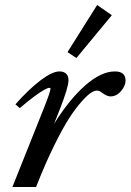

<svg xmlns="http://www.w3.org/2000/svg" viewBox="-20 -752 525 772"><path d="M287.1 -518.6 251.5 -542.5 370.6 -731.9 429.7 -690.9ZM29.8 0 154.8 -313Q183.1 -383.8 183.1 -395.5Q183.1 -398.9 178.2 -398.9Q172.9 -398.9 158.7 -391.4Q144.5 -383.8 117.9 -364.3Q91.3 -344.7 59.6 -317.4L42 -332.5Q95.2 -392.6 142.6 -428.7Q189.9 -464.8 219.2 -464.8Q236.8 -464.8 246.1 -455.6Q255.4 -446.3 255.4 -429.7Q255.4 -401.4 220.7 -313L197.3 -253.9Q258.8 -352.5 322.8 -408.7Q386.7 -464.8 441.9 -464.8Q484.9 -464.8 484.9 -427.7Q484.9 -407.2 466.6 -385.7Q448.2 -364.3 423.8 -364.3Q410.6 -364.3 390.6 -378.9Q380.4 -387.7 368.7 -387.7Q359.9 -387.7 346.2 -379.2Q332.5 -370.6 308.8 -344.5Q285.2 -318.4 258.8 -277.8Q232.4 -237.3 196.8 -164.8Q161.1 -92.3 125 0Z"/></svg>

Font: Elstob 6pt Medium
Style: Italic
Weight: 500
Italic angle: -20°
Designer: Peter S. Baker
Version: Version 1.015